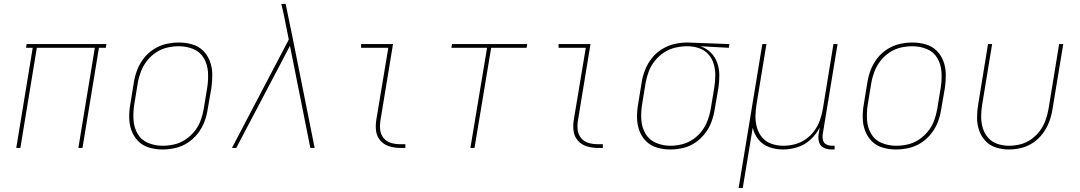

<svg xmlns="http://www.w3.org/2000/svg" viewBox="-20 -755 5512 980"><path d="M63 0H84L168 -511H464L380 0H401L485 -511H520L523 -530H116L113 -511H147Z M809 8H810Q842 8 875 0.5Q908 -7 937.5 -26Q967 -45 989 -73Q1011 -101 1023 -132.5Q1035 -164 1040 -197L1059 -307Q1064 -342 1063.5 -376.5Q1063 -411 1051.5 -442Q1040 -473 1017 -496Q994 -519 961 -528.5Q928 -538 894 -538H893Q861 -538 828 -530.5Q795 -523 765 -504Q735 -485 713.5 -457Q692 -429 680 -397.5Q668 -366 663 -333L645 -223Q639 -189 639.5 -154Q640 -119 651.5 -88Q663 -57 686 -34Q709 -11 742 -1.5Q775 8 809 8ZM810 -11Q771 -11 736 -25.5Q701 -40 682.5 -72Q664 -104 661.5 -142.5Q659 -181 665 -220L683 -330Q688 -360 699 -389Q710 -418 729.5 -443.5Q749 -469 776 -487Q803 -505 833 -512Q863 -519 893 -519Q932 -519 967 -504.5Q1002 -490 1020.5 -458Q1039 -426 1041.5 -387.5Q1044 -349 1038 -310L1020 -200Q1015 -170 1004.5 -141Q994 -112 974 -86.5Q954 -61 927 -43Q900 -25 870 -18Q840 -11 810 -11Z M1164 0H1186L1460 -521L1564 0H1586L1471 -575L1453 -662L1438 -735H1416Q1421 -716 1425 -696.5Q1429 -677 1433 -658L1454 -553Z M2022 0H2049V-19H2022Q1997 -19 1974.5 -26Q1952 -33 1937.5 -51Q1923 -69 1920.5 -93Q1918 -117 1922 -141L1986 -530H1823V-511H1962L1901 -145Q1896 -116 1899.5 -87.5Q1903 -59 1921 -38Q1939 -17 1966 -8.5Q1993 0 2022 0Z M2381 0H2402L2487 -511H2668L2671 -530H2287L2284 -511H2466Z M3030 0H3057V-19H3030Q3005 -19 2982.5 -26Q2960 -33 2945.5 -51Q2931 -69 2928.5 -93Q2926 -117 2930 -141L2994 -530H2831V-511H2970L2909 -145Q2904 -116 2907.5 -87.5Q2911 -59 2929 -38Q2947 -17 2974 -8.5Q3001 0 3030 0Z M3401 8Q3433 8 3466 0.5Q3499 -7 3528 -26.5Q3557 -46 3578.5 -74Q3600 -102 3611.5 -133.5Q3623 -165 3628 -197L3647 -307Q3652 -340 3651.5 -373Q3651 -406 3640.5 -435.5Q3630 -465 3607.5 -487Q3585 -509 3555 -519L3700 -511L3703 -530L3490 -538H3489Q3456 -538 3423 -530.5Q3390 -523 3359.5 -504.5Q3329 -486 3307 -458Q3285 -430 3272.5 -398Q3260 -366 3255 -333L3237 -223Q3231 -189 3231.5 -154Q3232 -119 3243.5 -88Q3255 -57 3278 -34Q3301 -11 3334 -1.5Q3367 8 3401 8ZM3402 -11Q3363 -11 3328 -26Q3293 -41 3274.5 -73Q3256 -105 3253.5 -143Q3251 -181 3257 -220L3275 -330Q3280 -360 3291 -389.5Q3302 -419 3322.5 -444.5Q3343 -470 3370 -487.5Q3397 -505 3427.5 -512Q3458 -519 3488 -519Q3519 -519 3547 -509.5Q3575 -500 3594.5 -479Q3614 -458 3622.5 -430Q3631 -402 3631 -371.5Q3631 -341 3626 -310L3608 -200Q3603 -171 3592.5 -142Q3582 -113 3563 -87.5Q3544 -62 3517.5 -44Q3491 -26 3461 -18.5Q3431 -11 3402 -11Z M3750 205H3771L3822 -103Q3830 -69 3851.5 -42.5Q3873 -16 3906.5 -4Q3940 8 3977 8Q4013 8 4050 -3.5Q4087 -15 4116.5 -42Q4146 -69 4164 -104L4158 -68Q4155 -48 4161 -28.5Q4167 -9 4185 -0.5Q4203 8 4224 8H4240V-11H4227Q4212 -11 4198.5 -17.5Q4185 -24 4181 -38.5Q4177 -53 4179 -68L4255 -530H4234L4180 -199Q4175 -170 4165 -141.5Q4155 -113 4136.5 -87.5Q4118 -62 4092 -44Q4066 -26 4036.5 -18.5Q4007 -11 3978 -11Q3948 -11 3919.5 -20.5Q3891 -30 3872 -51.5Q3853 -73 3844.5 -101Q3836 -129 3836 -159.5Q3836 -190 3841 -220L3892 -530H3871Z M4553 8H4554Q4586 8 4619 0.5Q4652 -7 4681.5 -26Q4711 -45 4733 -73Q4755 -101 4767 -132.5Q4779 -164 4784 -197L4803 -307Q4808 -342 4807.5 -376.5Q4807 -411 4795.5 -442Q4784 -473 4761 -496Q4738 -519 4705 -528.5Q4672 -538 4638 -538H4637Q4605 -538 4572 -530.5Q4539 -523 4509 -504Q4479 -485 4457.5 -457Q4436 -429 4424 -397.5Q4412 -366 4407 -333L4389 -223Q4383 -189 4383.5 -154Q4384 -119 4395.5 -88Q4407 -57 4430 -34Q4453 -11 4486 -1.5Q4519 8 4553 8ZM4554 -11Q4515 -11 4480 -25.5Q4445 -40 4426.5 -72Q4408 -104 4405.5 -142.5Q4403 -181 4409 -220L4427 -330Q4432 -360 4443 -389Q4454 -418 4473.5 -443.5Q4493 -469 4520 -487Q4547 -505 4577 -512Q4607 -519 4637 -519Q4676 -519 4711 -504.5Q4746 -490 4764.5 -458Q4783 -426 4785.5 -387.5Q4788 -349 4782 -310L4764 -200Q4759 -170 4748.5 -141Q4738 -112 4718 -86.5Q4698 -61 4671 -43Q4644 -25 4614 -18Q4584 -11 4554 -11Z M5129 8Q5161 8 5193.5 0Q5226 -8 5254.5 -27.5Q5283 -47 5303.5 -75Q5324 -103 5335.5 -134Q5347 -165 5352 -197L5407 -530H5386L5332 -200Q5327 -171 5317 -142.5Q5307 -114 5288.5 -88.5Q5270 -63 5244 -44.5Q5218 -26 5188.5 -18.5Q5159 -11 5130 -11Q5100 -11 5071.5 -20.5Q5043 -30 5024 -51.5Q5005 -73 4996.5 -101Q4988 -129 4988 -159.5Q4988 -190 4993 -220L5044 -530H5023L4973 -223Q4967 -189 4967 -155Q4967 -121 4977.5 -90Q4988 -59 5010 -35.5Q5032 -12 5064 -2Q5096 8 5129 8Z"/></svg>

Font: Iosevka Sparkle Thin
Style: Italic
Weight: 100
Italic angle: -9°
Designer: Belleve Invis
Foundry: Belleve Invis
Version: Version 4.5.0; ttfautohint (v1.8.3)